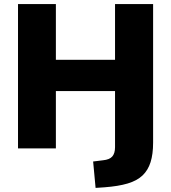

<svg xmlns="http://www.w3.org/2000/svg" viewBox="-20 -725 836 938"><path d="M447 193 435 64 483 58Q515 55 528.5 39.5Q542 24 542 -6V-280H253V0H68V-705H253V-433H542V-705H728V-28Q728 28 715.5 67.5Q703 107 676 132.5Q649 158 603.5 171.5Q558 185 491 190Z"/></svg>

Font: Nunito Sans 11pt Black
Style: Regular
Weight: 900
Version: Version 3.101;gftools[0.9.27]